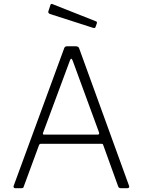

<svg xmlns="http://www.w3.org/2000/svg" viewBox="-20 -984 746 1004"><path d="M59 0Q55 0 52.5 -3Q50 -6 51 -11L315 -730Q317 -737 321 -739.5Q325 -742 332 -742H375Q391 -742 394 -731L655 -12Q657 -7 654.5 -3.5Q652 0 647 0H612Q601 0 598 -9L520 -225Q519 -229 517 -230.5Q515 -232 510 -232H194Q187 -232 184 -225L104 -8Q103 -3 100 -1.5Q97 0 92 0H59ZM490 -280Q501 -280 498 -291L360 -667Q356 -677 352.5 -677Q349 -677 345 -666L205 -289Q202 -280 211 -280ZM244 -959Q247 -965 253 -963L483 -872Q489 -869 486 -861L480 -844Q479 -840 476.5 -838.5Q474 -837 468 -838L241 -911Q230 -916 233 -925Z"/></svg>

Font: Libre Franklin ExtraLight
Style: Regular
Weight: 250
Designer: Pablo Impallari, Rodrigo Fuenzalida, Nhung Nguyen
Foundry: Impallari Type
Version: Version 3.000